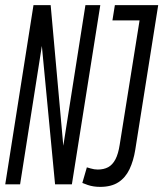

<svg xmlns="http://www.w3.org/2000/svg" viewBox="-28 -720 638 750"><path d="M-7.5 0 102.8 -700H169.9L219.3 -150.7L305.7 -700H363.8L252.8 0H187.1L135.5 -540.5L50.5 0ZM293.6 -5.4 311.3 -66.3Q318.7 -64.3 325.7 -62.1Q332.7 -60 340 -58.8Q347.4 -57.7 353.5 -57.7Q377.4 -57.7 394.5 -66.9Q411.5 -76.1 422.8 -97.4Q434.1 -118.7 439.7 -155.5L517.2 -640.4H411.2L420.7 -700H590L500.4 -135Q493.5 -92.1 478 -59.2Q462.4 -26.3 434.7 -8.2Q406.9 10 363.2 10Q349.7 10 337.6 8.1Q325.4 6.2 314.6 2.5Q303.8 -1.2 293.6 -5.4Z"/></svg>

Font: Georama
Style: Italic
Weight: 400
Width: 2
Italic angle: -9°
Designer: Jean-Baptiste Levee
Foundry: Production Type
Version: Version 1.000